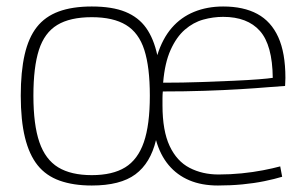

<svg xmlns="http://www.w3.org/2000/svg" viewBox="-20 -562 937 592"><path d="M44 -267Q44 -341 56 -393.5Q68 -446 93.5 -478.5Q119 -511 161 -526.5Q203 -542 263 -542Q326 -542 366.5 -525.5Q407 -509 430.5 -476Q454 -443 465 -392Q481 -443 509.5 -476Q538 -509 578.5 -525.5Q619 -542 668 -542Q731 -542 773.5 -519Q816 -496 838 -447.5Q860 -399 860 -322Q860 -313 859.5 -307.5Q859 -302 859 -297Q840 -296 805 -293Q770 -290 720.5 -287Q671 -284 610.5 -282Q550 -280 482 -280Q481 -270 481 -258.5Q481 -247 481 -237Q481 -159 503 -112Q525 -65 564.5 -44.5Q604 -24 654 -24Q690 -24 725 -27.5Q760 -31 791 -37Q822 -43 844 -49L850 -17Q827 -10 795.5 -3.5Q764 3 727.5 6.5Q691 10 652 10Q602 10 564 -6Q526 -22 500 -53Q474 -84 461 -130Q444 -59 397.5 -24.5Q351 10 263 10Q206 10 164 -5Q122 -20 96 -52.5Q70 -85 57 -138Q44 -191 44 -267ZM83 -267Q83 -177 101.5 -123.5Q120 -70 159.5 -46Q199 -22 263 -22Q327 -22 366 -46Q405 -70 423.5 -123.5Q442 -177 442 -267Q442 -355 425 -408Q408 -461 368.5 -485Q329 -509 263 -509Q196 -509 156.5 -485Q117 -461 100 -408Q83 -355 83 -267ZM483 -307Q544 -307 599.5 -309Q655 -311 700.5 -313Q746 -315 777.5 -317.5Q809 -320 821 -322Q820 -423 781.5 -466.5Q743 -510 668 -510Q637 -510 606.5 -501.5Q576 -493 550 -470.5Q524 -448 506 -408Q488 -368 483 -307Z"/></svg>

Font: Georama ExtraCondensed Thin ExtraLight
Style: Regular
Weight: 250
Version: Version 1.001